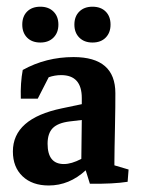

<svg xmlns="http://www.w3.org/2000/svg" viewBox="-20 -554 429 581"><path d="M102.1 -425.3Q76.7 -425.3 62 -440.2Q47.4 -455.1 47.4 -479.5Q47.4 -504.4 62 -519Q76.7 -533.7 102.1 -533.7Q127 -533.7 141.8 -519Q156.7 -504.4 156.7 -479.5Q156.7 -455.1 141.8 -440.2Q127 -425.3 102.1 -425.3ZM259.8 -425.3Q234.9 -425.3 220 -440.2Q205.1 -455.1 205.1 -479.5Q205.1 -504.4 220 -519Q234.9 -533.7 259.8 -533.7Q285.2 -533.7 299.8 -519Q314.5 -504.4 314.5 -479.5Q314.5 -455.1 299.8 -440.2Q285.2 -425.3 259.8 -425.3ZM127.4 7.3Q77.6 7.3 48.3 -20.5Q19 -48.3 19 -95.7Q19 -195.3 167 -226.1L227.5 -238.8V-257.3Q227.5 -326.7 165 -326.7Q146 -326.7 127.4 -320.3L94.2 -255.4H43Q41.5 -303.2 48.8 -342.3Q119.1 -381.3 202.6 -381.3Q329.1 -381.3 329.1 -272Q329.1 -258.3 328.9 -230Q328.6 -201.7 327.9 -168.7Q327.1 -135.7 326.7 -107.4Q326.2 -79.1 326.2 -64.5V-53.7L369.1 -41L366.2 -3.9Q323.2 2.9 252 2L239.3 -38.6Q189.5 7.3 127.4 7.3ZM124 -119.1Q124 -57.6 173.3 -57.6Q196.3 -57.6 226.1 -73.2Q226.1 -102.5 226.8 -132.8Q227.5 -163.1 227.5 -190.9L190.4 -186.5Q155.3 -182.1 139.6 -166.3Q124 -150.4 124 -119.1Z"/></svg>

Font: Markazi Text SemiBold
Style: Regular
Weight: 600
Designer: Borna Izadpanah (Arabic designer), Fiona Ross (Arabic design director) and Florian Runge (Latin designer)
Foundry: Borna Izadpanah and Florian Runge
Version: Version 1.001; ttfautohint (v1.8.3)